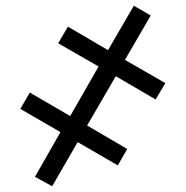

<svg xmlns="http://www.w3.org/2000/svg" viewBox="-20 -648 649 670"><path d="M447 -628 506 -594 416 -439 557 -358 523 -301 384 -382 284 -210 424 -128 391 -71 251 -152 162 2 102 -31 191 -187 51 -268 84 -325 225 -243 324 -416 183 -497 217 -555 357 -473Z"/></svg>

Font: Noto Sans Historical
Style: Regular
Weight: 400
Designer: Monotype Design Team
Foundry: Monotype Imaging Inc.
Version: Version 2.013; ttfautohint (v1.8.4.7-5d5b)